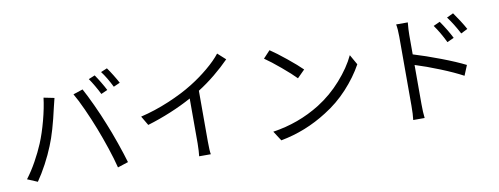

<svg xmlns="http://www.w3.org/2000/svg" viewBox="-68 -1183 4135 1590"><g transform="rotate(-10 2000.0 -388.0)"><path d="M959 -683 905 -659Q863 -744 822 -797L875 -819Q894 -793 919 -752.5Q944 -712 959 -683ZM847 -642 793 -618Q777 -651 754 -690.5Q731 -730 712 -757L765 -779Q784 -752 808 -712Q832 -672 847 -642ZM565 -655 646 -682Q676 -628 718.5 -536.5Q761 -445 792 -366Q822 -294 857 -193.5Q892 -93 912 -24L823 5Q805 -68 774 -161Q743 -254 710 -339Q677 -424 636.5 -513.5Q596 -603 565 -655ZM316 -671 405 -653Q391 -601 387 -580Q342 -378 296 -268Q268 -198 229 -125Q190 -52 149 7L64 -29Q109 -88 149.5 -161Q190 -234 218 -301Q251 -380 278.5 -483.5Q306 -587 316 -671Z M1593 -504V-76Q1593 1 1599 31H1501Q1503 16 1505 -15Q1507 -46 1507 -76V-454Q1426 -409 1327 -368Q1228 -327 1131 -298L1085 -376Q1204 -404 1324 -454.5Q1444 -505 1532 -560Q1610 -608 1682 -668Q1754 -728 1795 -781L1861 -721Q1805 -664 1735.5 -607Q1666 -550 1593 -504Z M2482 -526 2419 -463Q2380 -504 2301.5 -570Q2223 -636 2170 -672L2227 -733Q2280 -698 2360 -633Q2440 -568 2482 -526ZM2541 -209Q2652 -279 2740.5 -379Q2829 -479 2875 -577L2923 -492Q2868 -392 2781.5 -298Q2695 -204 2587 -137Q2404 -20 2194 19L2141 -63Q2358 -95 2541 -209Z M3722 -744 3777 -770Q3798 -741 3826 -697.5Q3854 -654 3871 -622L3815 -594Q3770 -680 3722 -744ZM3816 -329 3781 -244Q3705 -285 3593.5 -330Q3482 -375 3389 -404V-75Q3389 -5 3395 43H3299Q3305 -5 3305 -75V-657Q3305 -720 3297 -761H3395Q3389 -699 3389 -657V-493Q3492 -462 3615.5 -415Q3739 -368 3816 -329ZM3601 -695 3656 -720Q3678 -689 3704.5 -645.5Q3731 -602 3747 -569L3690 -543Q3647 -632 3601 -695Z"/></g></svg>

Font: Noto Sans SC
Style: Regular
Weight: 400
Designer: Ryoko NISHIZUKA ____ (kana & ideographs); Paul D. Hunt (Latin, Greek & Cyrillic); Wenlong ZHANG ___ (bopomofo); Sandoll 
Foundry: Adobe Systems Incorporated
Version: Version 1.004